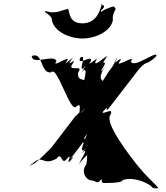

<svg xmlns="http://www.w3.org/2000/svg" viewBox="-20 -989 899 1037"><path d="M526 -953C522 -943 506 -863 425 -863C343 -863 358 -940 346 -940C334 -940 296 -924 284 -924C254 -920 248 -924 224 -930C212 -930 235 -927 223 -927C223 -921 265 -899 260 -882C270 -820 354 -781 425 -781C496 -781 580 -820 590 -882C585 -899 597 -928 605 -940C599 -951 599 -956 584 -952C557 -942 516 -929 526 -910C536 -902 525 -904 541 -904C545 -907 525 -922 525 -932C553 -954 541 -961 526 -965C520 -967 534 -977 526 -953ZM715 -105C682 -147 543 -325 576 -368C602 -421 513 -352 540 -393C570 -438 504 -349 540 -390C579 -435 535 -362 576 -415C609 -458 684 -555 717 -598C778 -677 765 -625 825 -687C862 -726 791 -646 824 -689C827 -717 699 -615 687 -658C720 -701 594 -615 627 -658C655 -701 574 -619 606 -666C639 -709 568 -623 603 -664C637 -705 567 -604 597 -643C630 -686 531 -555 564 -598C578 -616 492 -492 517 -512C550 -555 490 -467 520 -512C564 -576 501 -532 534 -608C567 -651 505 -575 534 -621C571 -679 511 -623 554 -676C587 -719 519 -635 552 -678C576 -712 481 -615 496 -658C529 -701 437 -615 470 -658C485 -701 390 -626 414 -678C447 -721 379 -633 412 -676C455 -709 399 -596 432 -621C465 -664 399 -567 432 -610C465 -622 404 -495 445 -517C478 -560 415 -475 448 -518C474 -583 388 -532 403 -600C436 -643 340 -598 371 -643C403 -689 330 -617 365 -664C398 -707 329 -623 362 -666C393 -705 312 -616 341 -658C372 -702 252 -615 285 -658C274 -701 149 -631 152 -689C185 -732 118 -643 151 -686C214 -714 196 -590 256 -598C289 -641 360 -371 393 -414C433 -448 388 -345 427 -390C463 -431 397 -348 427 -393C455 -434 367 -335 393 -369L257 -191C263 -199 148 -76 151 -104C184 -147 115 -62 152 -101C211 -163 207 -89 285 -132C318 -175 309 -89 342 -132C380 -175 327 -84 362 -124C395 -167 332 -82 365 -125C397 -172 335 -98 372 -146C405 -189 371 -145 404 -188C455 -253 405 -200 447 -262C478 -307 408 -222 444 -262C467 -288 399 -162 432 -178C465 -221 399 -127 432 -170C465 -195 388 -81 412 -115C445 -158 381 -69 414 -112C457 -165 485 -177 478 -177C453 -177 478 -176 466 -160C472 -144 500 -133 509 -140C509 -156 510 -159 494 -159C468 -169 457 -196 457 -198C457 -182 457 -192 445 -208C433 -253 428 -291 396 -311C372 -311 371 -310 401 -266C443 -203 460 -166 446 -101C414 -59 448 -15 472 -15C499 -11 506 2 516 -9C528 -24 530 -23 530 -9C532 3 545 -1 567 -1C583 -1 643 -2 643 -17C689 -32 752 -15 795 15C807 30 810 28 835 28C829 12 777 -26 715 -105Z"/></svg>

Font: Hussar Przerywany
Style: Regular
Weight: 400
Foundry: Cannot Into Space Fonts
Version: Version 0.982